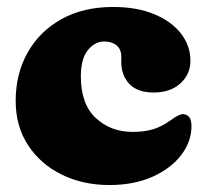

<svg xmlns="http://www.w3.org/2000/svg" viewBox="-20 -517 598 551"><path d="M526.5 -342.5Q526.5 -304 497.8 -277.8Q469 -251.5 421 -251.5Q374.5 -251.5 351.2 -276.2Q328 -301 328 -339.5V-355.5Q328 -375.5 314.5 -386.8Q301 -398 279 -398Q252.5 -398 232.2 -373.2Q212 -348.5 212 -297.5Q212 -218 255 -178.2Q298 -138.5 360 -138.5Q394 -138.5 418.5 -145.8Q443 -153 467.5 -170.5Q494.5 -190 505 -189.5Q516.5 -189 523 -181Q529.5 -173 529.5 -155Q529.5 -110.5 499.8 -71.8Q470 -33 417 -9.5Q364 14 294 14Q217.5 14 156.5 -16.2Q95.5 -46.5 60.2 -100.8Q25 -155 25 -227.5Q25 -305 59.2 -366Q93.5 -427 156.2 -462Q219 -497 304.5 -497Q373 -497 422.8 -476.2Q472.5 -455.5 499.5 -420.5Q526.5 -385.5 526.5 -342.5Z"/></svg>

Font: Fraunces 9pt S100 Black
Style: Regular
Weight: 900
Version: Version 1.000; ttfautohint (v1.8.3)